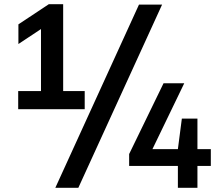

<svg xmlns="http://www.w3.org/2000/svg" viewBox="-20 -830 1040 918"><path d="M176 -320.5V-748L213.5 -716L68 -619.5V-713.5L213.5 -810H282V-320.5ZM67 -308V-394.5H385V-308ZM244.5 68 644.5 -808H755L354.5 68ZM597.5 -36.5V-93.5L762 -432H861L697.5 -93.5L687 -117H988V-36.5ZM830.5 68V-117L849.5 -263H924V68Z"/></svg>

Font: Encode Sans SC SemiBold
Style: Regular
Weight: 600
Version: Version 3.002